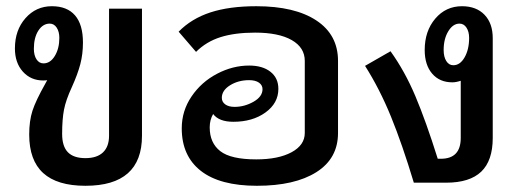

<svg xmlns="http://www.w3.org/2000/svg" viewBox="-20 -588 1681 618"><path d="M437 -560V-151Q437 10 255 10Q164 10 119 -31Q74 -72 74 -155Q74 -199 84.5 -231.5Q95 -264 126 -319L132 -330Q128 -329 119 -329Q79 -329 53.5 -357.5Q28 -386 28 -432Q28 -491 62 -529.5Q96 -568 147 -568Q196 -568 221.5 -538.5Q247 -509 247 -451Q247 -414 238.5 -381.5Q230 -349 211 -307Q192 -266 186 -235Q180 -204 180 -157Q180 -117 198.5 -98Q217 -79 255 -79Q292 -79 311.5 -97.5Q331 -116 331 -151V-560ZM120 -384Q142 -384 156.5 -408Q171 -432 171 -466Q171 -486 162.5 -499Q154 -512 140 -512Q118 -512 103.5 -489.5Q89 -467 89 -431Q89 -410 97.5 -397Q106 -384 120 -384Z M1068 -392V-160Q1068 -78 998.5 -34Q929 10 807 10Q688 10 626.5 -38Q565 -86 565 -175Q565 -231 596.5 -277.5Q628 -324 678.5 -350.5Q729 -377 782 -377Q825 -377 850.5 -357Q876 -337 876 -302Q876 -256 834.5 -226Q793 -196 731 -196Q685 -196 666 -221Q655 -202 655 -178Q655 -128 689 -101.5Q723 -75 805 -75Q876 -75 918.5 -98Q961 -121 961 -160V-392Q961 -435 919 -459Q877 -483 801 -483Q736 -483 690 -468.5Q644 -454 611 -421L555 -486Q596 -528 657 -548Q718 -568 805 -568Q929 -568 998.5 -522Q1068 -476 1068 -392ZM694 -273Q694 -260 705 -252Q716 -244 735 -244Q767 -244 796 -260.5Q825 -277 825 -301Q825 -314 813.5 -322Q802 -330 782 -330Q747 -330 720.5 -313.5Q694 -297 694 -273Z M1566 -465V-144Q1566 -71 1529 -35.5Q1492 0 1416 0H1312Q1275 -123 1238.5 -212.5Q1202 -302 1155 -376L1237 -423Q1283 -359 1317 -278.5Q1351 -198 1389 -77H1399Q1463 -77 1463 -144V-328Q1448 -323 1436 -323Q1395 -323 1371 -351Q1347 -379 1347 -427Q1347 -488 1381 -528Q1415 -568 1467 -568Q1513 -568 1539.5 -540.5Q1566 -513 1566 -465ZM1439 -378Q1461 -378 1475.5 -403.5Q1490 -429 1490 -466Q1490 -486 1481.5 -499Q1473 -512 1459 -512Q1438 -512 1423 -487.5Q1408 -463 1408 -427Q1408 -405 1416.5 -391.5Q1425 -378 1439 -378Z"/></svg>

Font: KoHo SemiBold
Style: Regular
Weight: 600
Designer: Cadson Demak & Katatrad Team
Foundry: Cadson Demak Co.,Ltd.
Version: Version 1.000; ttfautohint (v1.6)